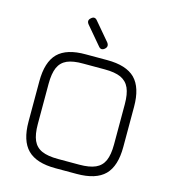

<svg xmlns="http://www.w3.org/2000/svg" viewBox="-123 -950 941 1050"><g transform="rotate(15 348.0 -425.0)"><path d="M408.5 0C408.5 0 288.5 0 288.5 0C216 0 163.5 -16.5 130 -50C96.5 -83.5 80 -136 80 -208.5C80 -208.5 80 -208.5 80 -208.5C80 -208.5 80 -436.5 80 -436.5C80 -509.5 96.5 -562.5 130 -596C163.5 -629 216 -645 287.5 -644.5C287.5 -644.5 287.5 -644.5 287.5 -644.5C287.5 -644.5 408.5 -644.5 408.5 -644.5C481 -644.5 533.5 -628 567 -594.5C600 -561 616.5 -508.5 616.5 -436C616.5 -436 616.5 -436 616.5 -436C616.5 -436 616.5 -208.5 616.5 -208.5C616.5 -136 600 -83.5 567 -50C533.5 -16.5 481 0 408.5 0C408.5 0 408.5 0 408.5 0ZM288.5 -52.5C288.5 -52.5 288.5 -52.5 288.5 -52.5C288.5 -52.5 408.5 -52.5 408.5 -52.5C447 -52.5 477.5 -57.5 500 -67.5C522.5 -77.5 539 -94 549 -116.5C559 -139 564 -170 564 -208.5C564 -208.5 564 -208.5 564 -208.5C564 -208.5 564 -436 564 -436C564 -474.5 559 -505 549 -527.5C539 -550 522.5 -566.5 500 -577C477.5 -587 447 -592 408.5 -592C408.5 -592 408.5 -592 408.5 -592C408.5 -592 287.5 -592 287.5 -592C249 -592.5 219 -587.5 196.5 -578C174 -568 157.5 -551.5 147.5 -529C137.5 -506 132.5 -475 132.5 -436.5C132.5 -436.5 132.5 -436.5 132.5 -436.5C132.5 -436.5 132.5 -208.5 132.5 -208.5C132.5 -170 137.5 -139 147.5 -116.5C157.5 -94 174 -77.5 196.5 -67.5C219 -57.5 250 -52.5 288.5 -52.5ZM380.5 -702C380.5 -702 380.5 -702 380.5 -702C367.5 -691 356 -692 345.5 -705.5C345.5 -705.5 345.5 -705.5 345.5 -705.5C345.5 -705.5 259.5 -807 259.5 -807C249.5 -820 250.5 -831.5 263 -842C263 -842 263 -842 263 -842C275.5 -853.5 287.5 -852.5 298 -839C298 -839 298 -839 298 -839C298 -839 384 -737.5 384 -737.5C393.5 -724.5 392.5 -712.5 380.5 -702Z"/></g></svg>

Font: Jura-Fortis-Regular
Style: Regular
Weight: 500
Designer: Daniel Johnson, Alexei Vanyashin, Mirko Velimirovic
Foundry: Daniel Johnson
Version: ""